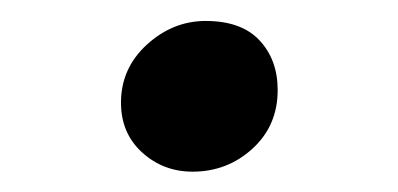

<svg xmlns="http://www.w3.org/2000/svg" viewBox="-20 -156 386 186"><path d="M166.5 10.3Q138.2 10.3 117.7 -8.3Q97.2 -26.9 97.2 -56.6Q97.2 -89.8 122.3 -112.8Q147.5 -135.7 179.2 -135.7Q213.9 -135.7 231.4 -116.9Q249 -98.1 249 -68.8Q249 -34.2 224.6 -12Q200.2 10.3 166.5 10.3Z"/></svg>

Font: HaufeMerriweather
Style: Regular
Weight: 400
Designer: Eben Sorkin ( eben@eyebytes.com )
Foundry: Eben Sorkin
Version: Version 1.56